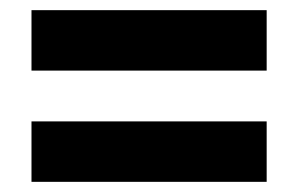

<svg xmlns="http://www.w3.org/2000/svg" viewBox="-20 -541 587 378"><path d="M42 -402H505V-521H42ZM42 -183H505V-302H42Z"/></svg>

Font: Noto Sans Georgian SemiCondensed ExtraBold
Style: Regular
Weight: 800
Width: 4
Designer: Monotype Design Team, Akaki Razmadze
Foundry: Google LLC
Version: Version 2.005